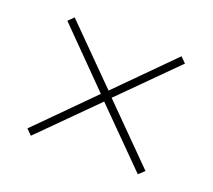

<svg xmlns="http://www.w3.org/2000/svg" viewBox="-72 -622 595 537"><g transform="rotate(20 225.0 -353.5)"><path d="M385 -530 226 -370 67 -530 51 -514 209 -354 49 -193 65 -177 225 -337 383 -178 400 -194 241 -354 401 -514Z"/></g></svg>

Font: Noto Sans Gujarati UI Condensed Thin
Style: Regular
Weight: 100
Width: 3
Designer: Jelle Bosma - Monotype Design Team, Universal Thirst
Foundry: Monotype Imaging Inc.
Version: Version 2.106